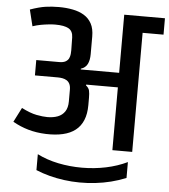

<svg xmlns="http://www.w3.org/2000/svg" viewBox="-67 -912 1042 1187"><g transform="rotate(5 454.5 -318.5)"><path d="M199.3 65Q259 95 330.5 109.7Q402 124.3 477.8 124.3Q553.7 124.3 626 109.2Q698.3 94 758.3 65V163.7Q667.7 200.3 569 211.5Q470.3 222.7 375.2 210Q280 197.3 199.3 163.7ZM72.3 -821.7Q127.7 -841.3 166.8 -847Q206 -852.7 250.3 -852.7Q296.3 -852.7 336.5 -844.8Q376.7 -837 406.8 -818.7Q437 -800.3 454 -768.8Q471 -737.3 471 -689V-579.7Q471 -542.7 459.2 -518.5Q447.3 -494.3 418 -484.7V-480H656.3V-840.7H909V-739H779.3V0H656.3V-389.7Q633 -389.7 606.7 -389.7Q580.3 -389.7 553.8 -389.7Q527.3 -389.7 503.2 -389.7Q479 -389.7 459.7 -389.7L458.7 -385Q476.7 -370.7 480.3 -353.8Q484 -337 484 -310V-265Q484 -210 467.8 -171Q451.7 -132 420.5 -107.7Q389.3 -83.3 343.3 -72.7Q297.3 -62 238 -64Q178.3 -66.3 128.2 -80.7Q78 -95 31.3 -121.7L77 -211.3Q130 -184 170 -176.3Q210 -168.7 237.3 -168.7Q274.3 -168.7 302.2 -179.3Q330 -190 346 -213.8Q362 -237.7 362 -277V-349.3Q362 -371.7 355 -385.5Q348 -399.3 336.3 -406.3Q324.7 -413.3 310.5 -416Q296.3 -418.7 281.3 -418.7H139V-514H281.3Q307.3 -514 321.5 -522.5Q335.7 -531 341.3 -543.8Q347 -556.7 348.2 -570Q349.3 -583.3 349.3 -593.3L348 -672.3Q347 -712 320.2 -727.3Q293.3 -742.7 237 -742.7Q221 -742.7 197.3 -740.3Q173.7 -738 147.7 -733.2Q121.7 -728.3 97.3 -720Z"/></g></svg>

Font: Matangi Light
Style: Regular
Weight: 300
Designer: Prashant Pant
Foundry: The Graphic Ant
Version: Version 3.002